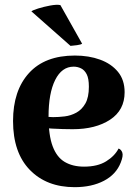

<svg xmlns="http://www.w3.org/2000/svg" viewBox="-20 -761 567 795"><path d="M289 14Q173 14 103.5 -57.5Q34 -129 34 -260Q34 -386 100 -458.5Q166 -531 290 -531Q348 -531 394.5 -514Q441 -497 468.5 -463.5Q496 -430 496 -379Q496 -305 436 -265.5Q376 -226 281 -226Q241 -226 195.5 -228.5Q150 -231 97 -244L101 -285Q122 -283 144.5 -280Q167 -277 200 -276Q222 -276 247.5 -279Q273 -282 296 -294.5Q319 -307 333.5 -332.5Q348 -358 348 -402Q348 -436 339 -453.5Q330 -471 315.5 -478Q301 -485 285 -485Q236 -485 208.5 -430Q181 -375 181 -278Q181 -201 198 -155.5Q215 -110 248 -90.5Q281 -71 328 -71Q384 -71 419.5 -93Q455 -115 471 -146Q482 -142 486.5 -129Q491 -116 480 -88Q461 -39 410.5 -12.5Q360 14 289 14ZM110 -714Q116 -719 138.5 -726Q161 -733 187.5 -738Q214 -743 230 -740L320 -580Q314 -576 299 -574Q284 -572 272 -571Z"/></svg>

Font: Arima Thin
Style: Regular
Weight: 100
Designer: Joana Correia and Natanael Gama
Foundry: NDISCOVER
Version: Version 1.101;gftools[0.9.23]